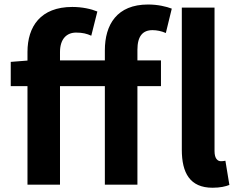

<svg xmlns="http://www.w3.org/2000/svg" viewBox="-20 -832 1076 865"><path d="M103.8 0H250.3V-597.6C250.3 -656.3 280.2 -685.2 322.8 -685.2C352.2 -685.2 371.2 -680.2 391.2 -671.1L418.6 -780.1C391.1 -791.6 350.2 -800.7 305.8 -800.7C163 -800.7 103.8 -712.6 103.8 -597.9ZM452.4 0H599.1V-607.9C599.1 -669.7 623.6 -696.2 667 -696.2C686.2 -696.2 707.4 -692 727.1 -683.3L753.9 -793.1C728.9 -802.6 691 -811.7 647.1 -811.7C507 -811.7 452.4 -721.3 452.4 -605.1ZM28.4 -444.1H705.2V-559.8H112.3L28.4 -553.2ZM937.6 13.8C972.4 13.8 996.6 7.9 1013.4 1.2L995.5 -107.8C985.3 -105.8 981.3 -105.8 974.7 -105.8C960.9 -105.8 946.5 -116.8 946.5 -151.3V-797.9H799.1V-157.3C799.1 -53.2 835.5 13.8 937.6 13.8Z"/></svg>

Font: Source Han Sans JP VF
Style: Regular
Weight: 250
Designer: Ryoko NISHIZUKA 西塚涼子 (kana, bopomofo & ideographs); Paul D. Hunt (Latin, Greek & Cyrillic); Sandoll Communications 산돌커뮤니
Foundry: Adobe
Version: Version 2.004;hotconv 1.0.118;makeotfexe 2.5.65603